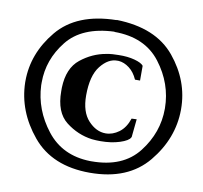

<svg xmlns="http://www.w3.org/2000/svg" viewBox="-80 -803 947 897"><g transform="rotate(10 393.5 -354.5)"><path d="M402 -717Q589 -713 680 -602.5Q771 -492 771 -358Q771 -357 771 -356.5Q771 -356 771 -355Q770 -219 676.5 -105.5Q583 8 402 8Q223 8 129 -105.5Q35 -219 32 -355Q32 -357 32 -358.5Q32 -360 32 -361Q32 -493 123 -603Q214 -713 402 -716ZM402 -661Q249 -655 178.5 -566Q108 -477 108 -369Q108 -365 108 -361.5Q108 -358 108 -355Q113 -240 187.5 -144.5Q262 -49 394 -46Q395 -46 396 -46Q397 -46 398 -46Q398 -46 399 -46Q400 -46 401 -46Q550 -46 623 -140Q696 -234 696 -347Q696 -348 696 -348.5Q696 -349 696 -350Q695 -466 621 -563Q547 -660 402 -660ZM559 -457H535Q520 -491 495.5 -509.5Q471 -528 445 -530Q444 -530 442.5 -530Q441 -530 439 -530Q396 -531 359.5 -485Q323 -439 323 -345Q323 -267 360.5 -226.5Q398 -186 443 -186Q476 -186 506 -208Q536 -230 551 -275L575 -276L567 -197Q567 -196 567 -196Q567 -196 567 -196Q567 -195 567 -195Q567 -195 567 -195Q567 -193 566.5 -191.5Q566 -190 565 -188Q557 -172 517 -159Q477 -146 425 -146Q415 -146 405 -146.5Q395 -147 385 -148Q317 -157 261 -200.5Q205 -244 205 -344Q205 -348 205 -352.5Q205 -357 205 -361Q208 -454 262.5 -497.5Q317 -541 382 -552Q397 -555 411.5 -556Q426 -557 440 -557Q483 -558 516 -549Q549 -540 559 -527Z"/></g></svg>

Font: CAT Schmalfette Thannhaeuser
Style: Regular
Weight: 700
Designer: Peter Wiegel nach Herbert Thanhaeuser 1939/40
Foundry: CAT-Fonts, Peter Wiegel
Version: Version 1.000